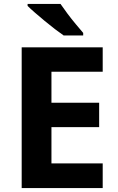

<svg xmlns="http://www.w3.org/2000/svg" viewBox="-20 -954 600 974"><path d="M501 0H90V-714H501V-590H241V-433H483V-309H241V-125H501ZM287 -934Q302 -912 322.5 -884.5Q343 -857 364.5 -831.5Q386 -806 402 -787V-774H303Q284 -787 258.5 -806.5Q233 -826 206.5 -848Q180 -870 157 -890Q134 -910 120 -924V-934Z"/></svg>

Font: Noto Sans Gurmukhi
Style: Bold
Weight: 700
Designer: Jelle Bosma - Monotype Design Team
Foundry: Monotype Imaging Inc.
Version: Version 2.004; ttfautohint (v1.8.4.7-5d5b)